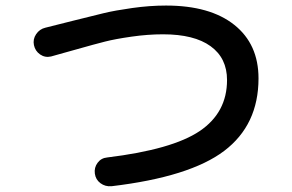

<svg xmlns="http://www.w3.org/2000/svg" viewBox="-20 -680 1040 685"><path d="M162.1 -478.5Q140.6 -473.6 123 -485.8Q105.5 -498 101.1 -519Q96.7 -540 108.9 -558.1Q121.1 -576.2 141.6 -581.1L242.2 -606.4Q312.5 -624 351.1 -633.3Q389.6 -642.6 451.7 -651.4Q513.7 -660.2 572.3 -660.2Q729.5 -660.2 815.9 -591.3Q902.3 -522.5 902.3 -400.4Q902.3 -234.4 779.8 -141.6Q657.2 -48.8 377.9 -15.6Q355.5 -13.7 338.4 -26.4Q321.3 -39.1 318.4 -60.5Q315.4 -82 328.1 -99.1Q340.8 -116.2 362.3 -118.2Q594.7 -146.5 692.4 -212.4Q790 -278.3 790 -394.5Q790 -472.7 731.4 -515.1Q672.9 -557.6 561.5 -557.6Q507.8 -557.6 449.7 -549.3Q391.6 -541 355 -531.7Q318.4 -522.5 252.9 -503.9Q242.2 -501 210.9 -492.2Q179.7 -483.4 162.1 -478.5Z"/></svg>

Font: Rounded Mgen+ 2p medium
Style: Regular
Weight: 500
Designer: [Source Han Sans]
Ryoko NISHIZUKA  (kana & ideographs); Paul D. Hunt (Latin, Greek & Cyrillic); Wenlong ZHANG  (bopomofo
Version: Version 1.059.20150602